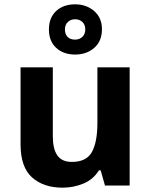

<svg xmlns="http://www.w3.org/2000/svg" viewBox="-20 -857 697 887"><path d="M579 -546V0H465L445 -70H437Q411 -28 365.5 -9Q320 10 269 10Q181 10 128 -37.5Q75 -85 75 -190V-546H224V-227Q224 -169 245 -139Q266 -109 312 -109Q380 -109 405 -155.5Q430 -202 430 -289V-546ZM327.1 -605Q273 -605 239.5 -636Q206 -667 206 -721Q206 -775 239.3 -806Q272.5 -837 326.9 -837Q379 -837 415 -806Q451 -775 451 -722.1Q451 -667 415.5 -636Q380 -605 327.1 -605ZM327 -674Q347 -674 360.5 -686.6Q374 -699.2 374 -721.1Q374 -743 360.6 -755.5Q347.2 -768 327.1 -768Q307 -768 293.5 -755.4Q280 -742.8 280 -720.9Q280 -699 292.2 -686.5Q304.3 -674 327 -674Z"/></svg>

Font: Noto Sans Bassa Vah
Style: Regular
Weight: 400
Designer: Monotype Design Team
Foundry: Monotype Imaging Inc.
Version: Version 2.002